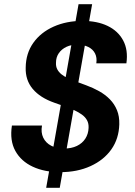

<svg xmlns="http://www.w3.org/2000/svg" viewBox="-20 -812 645 919"><path d="M201 87 356 -792H421L266 87ZM269 12Q193 12 137 -14Q81 -40 53.5 -89.5Q26 -139 37 -211H181Q175 -178 187 -153Q199 -128 225 -114.5Q251 -101 286 -101Q322 -101 348 -113.5Q374 -126 388.5 -148.5Q403 -171 404 -200Q405 -221 396.5 -236.5Q388 -252 372 -263.5Q356 -275 335.5 -284.5Q315 -294 290.5 -302.5Q266 -311 241 -320Q172 -344 136.5 -386.5Q101 -429 103 -489Q104 -557 139.5 -607Q175 -657 236.5 -684.5Q298 -712 375 -712Q445 -712 495 -688Q545 -664 569.5 -618.5Q594 -573 585 -509H441Q445 -536 435 -556Q425 -576 403 -587Q381 -598 352 -598Q322 -599 298.5 -588Q275 -577 261.5 -557.5Q248 -538 248 -512Q247 -494 254 -480.5Q261 -467 274 -456.5Q287 -446 305.5 -437.5Q324 -429 346 -421Q368 -413 392 -404Q425 -392 454.5 -375.5Q484 -359 506 -336.5Q528 -314 540 -284.5Q552 -255 551 -217Q549 -148 513 -97Q477 -46 413.5 -17Q350 12 269 12Z"/></svg>

Font: DM Sans 18pt
Style: Bold Italic
Weight: 700
Italic angle: -10°
Designer: Colophon Foundry, Jonny Pinhorn
Foundry: Colophon Foundry
Version: Version 4.004;gftools[0.9.30]